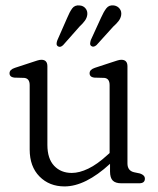

<svg xmlns="http://www.w3.org/2000/svg" viewBox="-20 -673 580 705"><path d="M89 -124V-360.5Q89 -385 69 -387L32 -388Q15 -390.5 15 -404Q15 -417.5 35 -424L96 -444Q108 -448 116.8 -450.8Q125.5 -453.5 132 -453.5Q154 -453.5 154 -429.5V-141Q154 -90.5 178.8 -64.2Q203.5 -38 243.5 -38Q271.5 -38 304.2 -53.8Q337 -69.5 374 -103.5L382.5 -111V-360.5Q382.5 -385 363 -387L325.5 -388Q309 -390.5 309 -404Q309 -417.5 328.5 -424L389.5 -444Q402 -448 410.5 -450.8Q419 -453.5 425.5 -453.5Q448 -453.5 448 -429.5V-73Q448 -46 472.5 -40.5L494 -36Q512 -30 512 -17Q512 0 491 0H425.5Q404 0 394 -10Q384 -20 384 -43.5V-71.5Q293.5 11.5 217 11.5Q161 11.5 125 -25Q89 -61.5 89 -124ZM226.5 -607Q235.5 -629 245 -642Q254.5 -655 272.5 -653Q286 -652 294 -642.2Q302 -632.5 300.5 -619Q299 -607 291.5 -596.8Q284 -586.5 272.5 -576L211.5 -507Q200.5 -497 192 -503.5Q187.5 -507 187.8 -512.8Q188 -518.5 190.5 -525ZM351 -608Q360.5 -629.5 370.5 -642.5Q380.5 -655.5 398.5 -653Q411.5 -651 419.2 -641.2Q427 -631.5 425 -617.5Q423 -605.5 415.2 -595.5Q407.5 -585.5 396 -575.5L334.5 -507.5Q323 -497.5 314.5 -504.5Q310.5 -508 311 -513.8Q311.5 -519.5 313.5 -526Z"/></svg>

Font: Fraunces 72pt S100 Light
Style: Regular
Weight: 300
Version: Version 1.000; ttfautohint (v1.8.3)